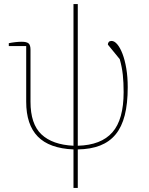

<svg xmlns="http://www.w3.org/2000/svg" viewBox="-20 -718 729 938"><path d="M339 12Q221 7 164.5 -51Q108 -109 108 -221V-493H23V-507Q37 -510 54 -512Q71 -514 86 -514Q110 -514 119.5 -506Q129 -498 129 -475V-221Q129 -112 182.5 -61.5Q236 -11 339 -6V-698H360V-6Q474 -9 529 -71.5Q584 -134 584 -268Q584 -315 580 -352.5Q576 -390 565 -429L507 -500Q507 -508 511.5 -513Q516 -518 525 -518Q539 -518 553 -501.5Q567 -485 578.5 -455Q590 -425 597 -383.5Q604 -342 604 -292Q604 -212 589.5 -155Q575 -98 545 -61.5Q515 -25 469 -7Q423 11 360 12V200H339Z"/></svg>

Font: IBM Plex Serif Thin
Style: Regular
Weight: 100
Designer: Mike Abbink, Paul van der Laan, Pieter van Rosmalen
Foundry: Bold Monday
Version: Version 3.001